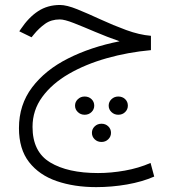

<svg xmlns="http://www.w3.org/2000/svg" viewBox="-20 -415 694 772"><path d="M586.9 -271V-213.4Q494.6 -205.1 409.2 -180.9Q323.7 -156.7 256.3 -117.7Q189 -78.6 149.9 -25.1Q110.8 28.3 110.8 95.2Q110.8 195.3 181.6 238Q252.4 280.8 374 280.8Q426.3 280.8 481.7 271Q537.1 261.2 585.4 240.2L600.1 294.9Q552.2 315.9 490.7 326.7Q429.2 337.4 366.7 337.4Q278.3 337.4 208 313.2Q137.7 289.1 96.9 236.8Q56.2 184.6 56.2 100.1Q56.2 6.3 109.1 -63.7Q162.1 -133.8 253.7 -179.9Q345.2 -226.1 460.9 -249Q410.2 -266.6 362.1 -287.1Q314 -307.6 276.6 -322.3Q239.3 -336.9 220.7 -336.9Q186 -336.9 161.4 -319.3Q136.7 -301.8 115.7 -275.9L106.9 -265.1L57.6 -289.1L63.5 -297.9Q95.2 -345.2 133.3 -370.1Q171.4 -395 221.2 -395Q248 -395 290.8 -377.7Q333.5 -360.4 384.3 -336.9Q435.1 -313.5 487.5 -294.2Q540 -274.9 586.9 -271ZM494.1 9.8Q494.1 24.9 483.2 35.6Q472.2 46.4 455.6 46.4Q439.5 46.4 428.2 35.6Q417 24.9 417 9.8Q417 -5.4 428.2 -16.1Q439.5 -26.9 455.6 -26.9Q472.2 -26.9 483.2 -16.4Q494.1 -5.9 494.1 9.8ZM358.9 9.8Q358.9 24.9 347.9 35.6Q336.9 46.4 320.3 46.4Q304.2 46.4 293 35.6Q281.7 24.9 281.7 9.8Q281.7 -5.4 293 -16.1Q304.2 -26.9 320.3 -26.9Q336.9 -26.9 347.9 -16.4Q358.9 -5.9 358.9 9.8ZM426.3 119.1Q426.3 134.3 415.3 145Q404.3 155.8 388.2 155.8Q371.6 155.8 360.6 145Q349.6 134.3 349.6 119.1Q349.6 104 360.6 93.3Q371.6 82.5 388.2 82.5Q404.3 82.5 415.3 93Q426.3 103.5 426.3 119.1Z"/></svg>

Font: Vazirmatn RD FD ExtraLight
Style: Regular
Weight: 200
Designer: Saber Rastikerdar
Foundry: Saber Rastikerdar
Version: Version 33.003